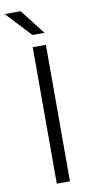

<svg xmlns="http://www.w3.org/2000/svg" viewBox="-113 -914 461 953"><g transform="rotate(-10 117.5 -437.0)"><path d="M92.6 -688H159V0H92.6ZM64.9 -874 162.9 -747.7Q162.9 -747.7 156.9 -747.7Q150.9 -747.7 141.8 -747.7Q132.8 -747.7 123.4 -747.7Q114 -747.7 108 -747.7Q102 -747.7 102 -747.7L-15.8 -874Z"/></g></svg>

Font: Roundo Variable
Style: Regular
Weight: 200
Designer: Shiva Nallaperumal
Foundry: Indian Type Foundry
Version: Version 2.000